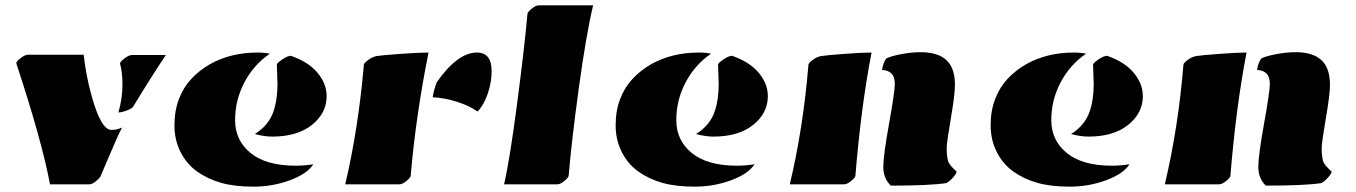

<svg xmlns="http://www.w3.org/2000/svg" viewBox="-20 -696 5122 725"><path d="M433.1 -456.1Q433.1 -462.4 450 -475.3Q466.8 -488.3 478.5 -488.3H606.4Q555.7 -413.1 481.9 -292Q478 -286.1 458.7 -278.8Q439.5 -271.5 427.2 -271.5Q442.4 -325.2 442.4 -375Q442.4 -424.8 433.1 -456.1ZM168.9 0Q137.7 -165.5 41.5 -457Q41.5 -463.9 57.9 -476.6Q74.2 -489.3 86.4 -489.3H295.9Q305.2 -408.7 324.7 -338.4Q360.8 -205.6 400.4 -205.6Q418 -205.6 428.5 -209.7Q439 -213.9 440.9 -214.4Q425.8 -186 393.3 -109.4Q360.8 -32.7 358.9 -28.6Q356.9 -24.4 342.8 -12.2Q328.6 0 317.4 0Z M1078.1 -485.4Q1144.5 -462.4 1179 -421.1Q1213.4 -379.9 1213.4 -333Q1213.4 -269 1158.2 -224.6Q1103 -180.2 1007.8 -180.2Q978 -180.2 942.4 -189.9Q994.1 -222.2 1012.2 -273.9Q1027.8 -318.8 1027.8 -379.4Q1027.8 -391.1 1025.4 -451.2Q1024.9 -457.5 1045.2 -471.2Q1065.4 -484.9 1078.1 -485.4ZM999 -493.2Q938.5 -452.1 903.1 -385.3Q867.7 -318.4 867.7 -242.2Q867.7 -166 926.3 -118.2Q984.9 -70.3 1097.2 -70.3Q1127.9 -70.3 1163.1 -75.7Q1140.1 -39.6 1074.7 -15.4Q1009.3 8.8 937.5 8.8Q865.7 8.8 814.9 -5.6Q764.2 -20 724.4 -48.3Q684.6 -76.7 661.6 -122.3Q638.7 -168 638.7 -222.9Q638.7 -277.8 655.8 -322.3Q672.9 -366.7 702.6 -398.4Q732.4 -430.2 772 -453.1Q850.6 -497.6 953.1 -497.6Q978.5 -497.6 999 -493.2Z M1780.8 -497.6Q1836.4 -497.6 1836.4 -427.7Q1836.4 -384.3 1821.3 -341.1Q1806.2 -297.9 1783.2 -274.9Q1751 -297.4 1703.9 -312.3Q1656.7 -327.1 1613.8 -328.6Q1617.7 -355.5 1629.4 -385.7Q1708 -497.6 1780.8 -497.6ZM1488.3 0H1283.7Q1333.5 -212.9 1354 -451.7Q1354 -457 1369.9 -469.2Q1385.7 -481.4 1402.6 -484.4Q1419.4 -487.3 1490 -492.4Q1560.5 -497.6 1598.1 -497.6Q1549.8 -255.9 1530.8 -32.2Q1530.8 -25.9 1515.1 -12.9Q1499.5 0 1488.3 0Z M2127.4 -33.2Q2127.4 -26.4 2111.8 -13.2Q2096.2 0 2084.5 0H1883.3Q1904.8 -91.8 1932.9 -306.6Q1960.9 -521.5 1971.7 -643.6Q1971.7 -649.9 1987.3 -662.8Q2002.9 -675.8 2014.2 -675.8H2219.7Q2193.8 -568.4 2166 -366Q2138.2 -163.6 2127.4 -33.2Z M2744.1 -485.4Q2810.5 -462.4 2845 -421.1Q2879.4 -379.9 2879.4 -333Q2879.4 -269 2824.2 -224.6Q2769 -180.2 2673.8 -180.2Q2644 -180.2 2608.4 -189.9Q2660.2 -222.2 2678.2 -273.9Q2693.8 -318.8 2693.8 -379.4Q2693.8 -391.1 2691.4 -451.2Q2690.9 -457.5 2711.2 -471.2Q2731.4 -484.9 2744.1 -485.4ZM2665 -493.2Q2604.5 -452.1 2569.1 -385.3Q2533.7 -318.4 2533.7 -242.2Q2533.7 -166 2592.3 -118.2Q2650.9 -70.3 2763.2 -70.3Q2793.9 -70.3 2829.1 -75.7Q2806.2 -39.6 2740.7 -15.4Q2675.3 8.8 2603.5 8.8Q2531.7 8.8 2481 -5.6Q2430.2 -20 2390.4 -48.3Q2350.6 -76.7 2327.6 -122.3Q2304.7 -168 2304.7 -222.9Q2304.7 -277.8 2321.8 -322.3Q2338.9 -366.7 2368.7 -398.4Q2398.4 -430.2 2438 -453.1Q2516.6 -497.6 2619.1 -497.6Q2644.5 -497.6 2665 -493.2Z M3167.5 0H2962.4Q3013.2 -213.9 3032.7 -451.7Q3032.7 -457.5 3048.3 -469.5Q3064 -481.4 3081.3 -484.4Q3098.6 -487.3 3166.3 -492.4Q3233.9 -497.6 3271 -497.6Q3231.4 -293 3210 -32.2Q3210 -25.9 3194.3 -12.9Q3178.7 0 3167.5 0ZM3343.8 4.9Q3315.4 -22.5 3315.4 -65.4Q3315.4 -108.4 3337.2 -229.5Q3358.9 -350.6 3358.9 -378.7Q3358.9 -406.7 3345.5 -419.2Q3332 -431.6 3310.5 -431.6Q3314.9 -460.9 3327.1 -475.6Q3345.2 -484.4 3384 -491.7Q3422.9 -499 3456.1 -499Q3521 -499 3553.5 -469.2Q3585.9 -439.5 3585.9 -375Q3585.9 -338.9 3570.3 -248Q3554.7 -157.2 3554.7 -136.7Q3554.7 -116.2 3556.4 -106Q3558.1 -95.7 3559.3 -89.8Q3560.5 -84 3565.9 -76.4Q3571.3 -68.8 3572.8 -67.1Q3574.2 -65.4 3582.5 -57.4Q3590.8 -49.3 3592.3 -47.9Q3592.3 -41 3578.1 -25.1Q3564 -9.3 3552.2 -4.4Q3489.7 4.9 3343.8 4.9Z M4160.2 -485.4Q4226.6 -462.4 4261 -421.1Q4295.4 -379.9 4295.4 -333Q4295.4 -269 4240.2 -224.6Q4185.1 -180.2 4089.8 -180.2Q4060.1 -180.2 4024.4 -189.9Q4076.2 -222.2 4094.2 -273.9Q4109.9 -318.8 4109.9 -379.4Q4109.9 -391.1 4107.4 -451.2Q4106.9 -457.5 4127.2 -471.2Q4147.5 -484.9 4160.2 -485.4ZM4081.1 -493.2Q4020.5 -452.1 3985.1 -385.3Q3949.7 -318.4 3949.7 -242.2Q3949.7 -166 4008.3 -118.2Q4066.9 -70.3 4179.2 -70.3Q4210 -70.3 4245.1 -75.7Q4222.2 -39.6 4156.7 -15.4Q4091.3 8.8 4019.5 8.8Q3947.8 8.8 3897 -5.6Q3846.2 -20 3806.4 -48.3Q3766.6 -76.7 3743.7 -122.3Q3720.7 -168 3720.7 -222.9Q3720.7 -277.8 3737.8 -322.3Q3754.9 -366.7 3784.7 -398.4Q3814.5 -430.2 3854 -453.1Q3932.6 -497.6 4035.2 -497.6Q4060.5 -497.6 4081.1 -493.2Z M4583.5 0H4378.4Q4429.2 -213.9 4448.7 -451.7Q4448.7 -457.5 4464.4 -469.5Q4480 -481.4 4497.3 -484.4Q4514.6 -487.3 4582.3 -492.4Q4649.9 -497.6 4687 -497.6Q4647.5 -293 4626 -32.2Q4626 -25.9 4610.4 -12.9Q4594.7 0 4583.5 0ZM4759.8 4.9Q4731.4 -22.5 4731.4 -65.4Q4731.4 -108.4 4753.2 -229.5Q4774.9 -350.6 4774.9 -378.7Q4774.9 -406.7 4761.5 -419.2Q4748 -431.6 4726.6 -431.6Q4731 -460.9 4743.2 -475.6Q4761.2 -484.4 4800 -491.7Q4838.9 -499 4872.1 -499Q4937 -499 4969.5 -469.2Q5002 -439.5 5002 -375Q5002 -338.9 4986.3 -248Q4970.7 -157.2 4970.7 -136.7Q4970.7 -116.2 4972.4 -106Q4974.1 -95.7 4975.3 -89.8Q4976.6 -84 4981.9 -76.4Q4987.3 -68.8 4988.8 -67.1Q4990.2 -65.4 4998.5 -57.4Q5006.8 -49.3 5008.3 -47.9Q5008.3 -41 4994.1 -25.1Q4980 -9.3 4968.3 -4.4Q4905.8 4.9 4759.8 4.9Z"/></svg>

Font: Emblema One
Style: Regular
Weight: 400
Designer: Riccardo De Franceschi
Foundry: Riccardo De Franceschi
Version: Version 1.003